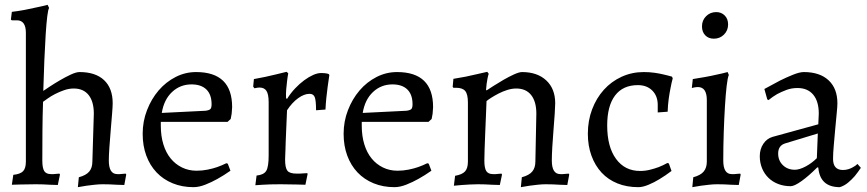

<svg xmlns="http://www.w3.org/2000/svg" viewBox="-20 -762 3587 794"><path d="M35 -39Q64 -42 75.5 -54Q87 -66 87 -94V-626Q87 -678 50 -678H29L25 -681L29 -713Q55 -716 81.5 -721Q108 -726 129 -731Q154 -736 177 -742L183 -729Q179 -723 175.5 -695Q172 -667 169 -621Q166 -575 163.5 -515Q161 -455 159 -386Q166 -391 185 -403.5Q204 -416 227 -429.5Q250 -443 272.5 -453.5Q295 -464 309 -464Q375 -464 410.5 -430.5Q446 -397 446 -335Q446 -322 443.5 -291.5Q441 -261 438 -225Q435 -189 432.5 -154.5Q430 -120 430 -98Q430 -42 465 -42Q470 -42 476 -42Q482 -42 487 -43Q493 -43 500 -44L502 -40L494 3Q479 3 463 2Q449 1 434 0.5Q419 0 405 0Q389 0 371 2Q353 4 338 6Q320 9 302 12L306 -29Q336 -37 349 -52.5Q362 -68 362 -94L368 -292Q368 -342 346.5 -369Q325 -396 285 -396Q265 -396 245 -389Q225 -382 207.5 -373Q190 -364 177 -354.5Q164 -345 158 -341Q156 -283 155.5 -221.5Q155 -160 155 -98Q155 -67 163 -54.5Q171 -42 191 -42Q196 -42 202 -42Q208 -42 213 -43Q219 -43 226 -44L228 -40L219 3Q203 3 187 2Q173 1 157.5 0.5Q142 0 128 0Q112 0 94.5 0.5Q77 1 63 1Q45 2 29 2Z M830 -304Q845 -306 850 -311Q855 -316 855 -331Q855 -371 833.5 -392Q812 -413 772 -413Q725 -413 691.5 -381.5Q658 -350 649 -295ZM645 -258V-242Q645 -200 655.5 -165.5Q666 -131 685.5 -107Q705 -83 732.5 -69.5Q760 -56 793 -56Q816 -56 838.5 -60.5Q861 -65 878 -71Q898 -78 916 -87L922 -85L933 -56Q906 -37 879 -22Q856 -9 829.5 1.5Q803 12 780 12Q733 12 694 -4Q655 -20 627.5 -49Q600 -78 585 -118.5Q570 -159 570 -209Q570 -260 588 -306.5Q606 -353 636 -388Q666 -423 706 -443.5Q746 -464 791 -464Q940 -464 940 -319Q939 -298 938 -291.5Q937 -285 934 -270L921 -258Z M1041 -36Q1071 -39 1081 -55.5Q1091 -72 1091 -119V-339Q1091 -372 1082 -386Q1073 -400 1053 -400Q1046 -400 1038 -398Q1034 -397 1032 -397L1027 -404L1030 -435Q1053 -439 1076.5 -444Q1100 -449 1120 -454Q1143 -459 1165 -465L1172 -459Q1169 -443 1167 -425Q1165 -410 1163.5 -391.5Q1162 -373 1163 -356L1167 -353Q1182 -377 1200.5 -396.5Q1219 -416 1238 -430Q1257 -444 1275 -452Q1293 -460 1308 -460Q1322 -460 1332 -458Q1336 -457 1339 -456L1342 -452L1335 -403Q1332 -382 1329.5 -357Q1327 -332 1326 -309L1287 -306Q1287 -347 1281.5 -360.5Q1276 -374 1260 -374Q1238 -374 1213 -356Q1188 -338 1167 -306Q1165 -254 1163 -212Q1162 -194 1161.5 -176Q1161 -158 1160.5 -143Q1160 -128 1159.5 -117Q1159 -106 1159 -102Q1159 -68 1168.5 -56Q1178 -44 1207 -44Q1212 -44 1219.5 -44Q1227 -44 1234 -45Q1242 -45 1251 -46L1252 -42L1243 2Q1225 2 1207 1Q1191 1 1173 0.5Q1155 0 1141 0Q1118 0 1099 0.5Q1080 1 1066 2Q1049 3 1036 4L1041 -36Z M1661 -304Q1676 -306 1681 -311Q1686 -316 1686 -331Q1686 -371 1664.5 -392Q1643 -413 1603 -413Q1556 -413 1522.5 -381.5Q1489 -350 1480 -295ZM1476 -258V-242Q1476 -200 1486.5 -165.5Q1497 -131 1516.5 -107Q1536 -83 1563.5 -69.5Q1591 -56 1624 -56Q1647 -56 1669.5 -60.5Q1692 -65 1709 -71Q1729 -78 1747 -87L1753 -85L1764 -56Q1737 -37 1710 -22Q1687 -9 1660.5 1.5Q1634 12 1611 12Q1564 12 1525 -4Q1486 -20 1458.5 -49Q1431 -78 1416 -118.5Q1401 -159 1401 -209Q1401 -260 1419 -306.5Q1437 -353 1467 -388Q1497 -423 1537 -443.5Q1577 -464 1622 -464Q1771 -464 1771 -319Q1770 -298 1769 -291.5Q1768 -285 1765 -270L1752 -258Z M2138 -29Q2168 -37 2181 -52.5Q2194 -68 2194 -94L2198 -292Q2198 -342 2176.5 -369Q2155 -396 2115 -396Q2097 -396 2078 -390Q2059 -384 2042.5 -375.5Q2026 -367 2012.5 -358.5Q1999 -350 1992 -344Q1991 -318 1989.5 -282Q1988 -246 1986.5 -210Q1985 -174 1984 -143.5Q1983 -113 1983 -98Q1983 -67 1991 -54.5Q1999 -42 2019 -42Q2024 -42 2030 -42Q2036 -42 2041 -43Q2047 -43 2054 -44L2056 -40L2047 3Q2031 3 2015 2Q2001 1 1985.5 0.5Q1970 0 1956 0Q1940 0 1922.5 1Q1905 2 1891 3Q1873 5 1857 6L1862 -35Q1891 -40 1903 -53Q1915 -66 1915 -94V-338Q1915 -372 1904 -385.5Q1893 -399 1866 -399H1855L1852 -403L1855 -436Q1881 -440 1906 -445Q1931 -450 1951 -455Q1974 -460 1995 -465L2001 -457Q1998 -448 1996 -437Q1994 -428 1992.5 -416Q1991 -404 1990 -391L1992 -388Q2001 -394 2020.5 -406.5Q2040 -419 2062.5 -432Q2085 -445 2106 -454.5Q2127 -464 2139 -464Q2202 -464 2239 -429.5Q2276 -395 2276 -335Q2276 -322 2274 -291.5Q2272 -261 2269 -225Q2266 -189 2264 -154.5Q2262 -120 2262 -98Q2262 -42 2297 -42Q2302 -42 2308 -42Q2314 -42 2319 -43Q2325 -43 2332 -44L2334 -40L2326 3Q2311 3 2295 2Q2281 1 2266 0.5Q2251 0 2237 0Q2221 0 2203 2Q2185 4 2170 6Q2152 9 2134 12Z M2746 -86 2757 -55Q2732 -36 2707 -21Q2686 -8 2662 2Q2638 12 2620 12Q2572 12 2533.5 -3.5Q2495 -19 2468 -48Q2441 -77 2426 -118Q2411 -159 2411 -209Q2411 -263 2428.5 -309.5Q2446 -356 2477 -390.5Q2508 -425 2550.5 -444.5Q2593 -464 2642 -464Q2666 -464 2687 -461Q2708 -458 2724 -454Q2742 -450 2759 -445L2762 -438Q2757 -420 2753 -398Q2749 -379 2745.5 -354Q2742 -329 2741 -300L2700 -297V-328Q2700 -365 2677.5 -387.5Q2655 -410 2618 -410Q2556 -410 2523.5 -367Q2491 -324 2491 -243Q2491 -155 2527.5 -105Q2564 -55 2627 -55Q2648 -55 2668 -60Q2688 -65 2704 -71Q2722 -78 2740 -88Z M2932 -602Q2910 -602 2896.5 -616Q2883 -630 2883 -653Q2883 -678 2900 -695Q2917 -712 2942 -712Q2963 -712 2977 -698Q2991 -684 2991 -661Q2991 -636 2974 -619Q2957 -602 2932 -602ZM2847 -29Q2877 -37 2890 -52.5Q2903 -68 2903 -94V-348Q2903 -402 2866 -402Q2859 -402 2849 -400Q2845 -399 2841 -398L2845 -435Q2870 -439 2895.5 -443.5Q2921 -448 2942 -453Q2967 -458 2989 -464L2994 -452Q2989 -441 2985 -406.5Q2981 -372 2978 -323Q2975 -274 2973 -215.5Q2971 -157 2971 -98Q2971 -42 3006 -42Q3011 -42 3017 -42Q3023 -42 3028 -43Q3034 -43 3041 -44L3043 -40L3035 3Q3020 3 3004 2Q2990 1 2975 0.5Q2960 0 2946 0Q2930 0 2912 2Q2894 4 2879 6Q2861 9 2843 12Z M3366 -292Q3366 -343 3343 -370.5Q3320 -398 3278 -398Q3253 -398 3232 -390Q3211 -382 3194 -373Q3175 -362 3158 -348L3153 -351L3141 -394Q3175 -413 3206 -429Q3232 -442 3259.5 -453Q3287 -464 3304 -464Q3370 -464 3406.5 -430Q3443 -396 3443 -335Q3443 -321 3440 -292Q3437 -263 3434 -228.5Q3431 -194 3428 -160.5Q3425 -127 3425 -105Q3425 -59 3466 -59Q3478 -59 3489 -62.5Q3500 -66 3508 -71Q3518 -76 3526 -84L3540 -68Q3528 -50 3515 -34Q3503 -20 3487.5 -7Q3472 6 3453 12Q3371 12 3364 -69L3360 -70Q3324 -34 3294.5 -13Q3265 8 3250 8Q3222 8 3198.5 -1Q3175 -10 3158 -26.5Q3141 -43 3131.5 -66Q3122 -89 3122 -116Q3122 -145 3136.5 -167Q3151 -189 3175 -196L3364 -248ZM3362 -210 3227 -169Q3198 -160 3198 -127Q3198 -98 3217.5 -79Q3237 -60 3267 -60Q3286 -60 3311.5 -73.5Q3337 -87 3358 -108Z"/></svg>

Font: Alegreya
Style: Regular
Weight: 400
Designer: Juan Pablo del Peral
Foundry: Juan Pablo del Peral
Version: Version 1.003